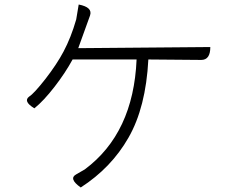

<svg xmlns="http://www.w3.org/2000/svg" viewBox="-20 -799 1040 849"><path d="M328 -779Q391 -767 378 -730L326 -586L910 -591Q910 -534 870 -534L636 -536Q625 -324 548 -190Q472 -57 337 30Q282 -9 317 -28L355 -50Q570 -210 584 -536H301Q269 -477 221 -415Q173 -353 132 -320Q81 -351 109 -372Q130 -385 181 -450Q232 -516 261 -571Q294 -633 317 -713L328 -779Z"/></svg>

Font: Swei Half Moon CJK SC
Style: Light
Weight: 300
Version: Version 2.071